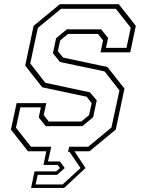

<svg xmlns="http://www.w3.org/2000/svg" viewBox="-20 -720 671 914"><path d="M128 174.5 144.5 96H247L265.5 80L254 65H187L200.5 0H113L32 -103L59 -229H200.5L188 -172L212 -141.5H367L404 -172L416.5 -229L392.5 -259.5L181 -304.5L100 -407.5L140 -597L265 -700H545.5L626.5 -597L600 -471H458.5L470.5 -528L446.5 -558.5H304L266.5 -528L255.5 -476.5L280 -446L491.5 -401L572.5 -298L531 -103L406 0H334.5L387 80L285.5 174.5ZM149.5 158H278L363.5 80L311 3H304L309.5 -21.5H400L510.5 -113L548.5 -289.5L478 -380L265.5 -425L232 -466.5L247 -538L298 -580.5H461.5L494.5 -539L484.5 -492H582L602.5 -588L531.5 -678H270.5L160 -587L124 -418L195.5 -326L408 -280.5L440.5 -242.5L423.5 -162L372 -119.5H197.5L164.5 -161L174.5 -209H77L56 -112L127.5 -21.5H224L208.5 48.5H265.5L288 80L252 112.5H159.5Z"/></svg>

Font: Tourney Expanded ExtraLight
Style: Italic
Weight: 200
Width: 7
Italic angle: -12°
Designer: Tyler Finck
Foundry: Etcetera Type Co
Version: Version 1.010; ttfautohint (v1.8.3)